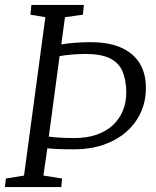

<svg xmlns="http://www.w3.org/2000/svg" viewBox="-21 -763 635 783"><path d="M-1 0 3 -35 77 -47 164 -693 103 -703 107 -743H321L317 -703L244 -693L229 -582Q256 -586.5 288.2 -588.8Q320.5 -591 348 -591Q422.5 -591 472.8 -568.8Q523 -546.5 548.5 -505Q574 -463.5 574 -405Q574 -348 552 -301.8Q530 -255.5 490.8 -222.5Q451.5 -189.5 398.5 -171.8Q345.5 -154 283 -154Q241 -154 213.2 -155.2Q185.5 -156.5 172 -158L156 -47L232 -35L229 0ZM222 -534 178 -206Q200 -203 226.5 -201.5Q253 -200 283 -200Q333.5 -200 373 -213.8Q412.5 -227.5 439.5 -252.8Q466.5 -278 480.5 -312.8Q494.5 -347.5 494 -389Q493 -439.5 477.8 -473.8Q462.5 -508 426.5 -525.5Q390.5 -543 327 -543Q304.5 -543 272.8 -540.5Q241 -538 222 -534Z"/></svg>

Font: Merriweather Light 18pt Light
Style: Italic
Weight: 300
Italic angle: -7.8°
Version: Version 2.101